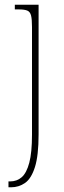

<svg xmlns="http://www.w3.org/2000/svg" viewBox="-20 -556 274 816"><path d="M16 240V215H23Q52 215 72.5 197Q93 179 104.5 135.5Q116 92 116 16V-441Q116 -474 112 -490Q108 -506 96 -511Q84 -516 59 -516H43V-536H144V15Q144 105 128.5 154Q113 203 86.5 221.5Q60 240 27 240Z"/></svg>

Font: Noto Serif Khmer Condensed Thin
Style: Regular
Weight: 250
Width: 3
Designer: Danh Hong and the Monotype Design Team
Foundry: Monotype Imaging Inc.
Version: Version 2.004